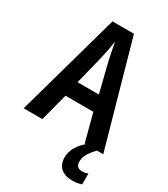

<svg xmlns="http://www.w3.org/2000/svg" viewBox="-226 -817 1003 1147"><g transform="rotate(30 275.0 -243.0)"><path d="M421 0 371 -190H179L129 0H0L200 -715H348L549 0ZM299 -493Q293 -521 285.5 -556.5Q278 -592 274 -618Q270 -590 263.5 -557Q257 -524 250 -494L201 -296H348ZM447 108Q447 152 490 152Q503 152 513 149.5Q523 147 530 144V219Q518 223 503 226Q488 229 468 229Q414 229 386 203Q358 177 358 129Q358 92 381 54.5Q404 17 447 -15L506 0Q474 33 460.5 57.5Q447 82 447 108Z"/></g></svg>

Font: Noto Sans Thai Looped Condensed SemiBold
Style: Regular
Weight: 600
Width: 3
Designer: Sasikarn Vongin, Ben Mitchell
Foundry: The Fontpad Ltd
Version: Version 1.001; ttfautohint (v1.8.4.7-5d5b)